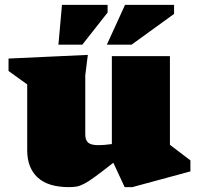

<svg xmlns="http://www.w3.org/2000/svg" viewBox="-20 -752 817 787"><path d="M329.5 -201.5Q329.5 -177.5 341.5 -167.2Q353.5 -157 383.5 -157Q393.5 -157 407.5 -158Q421.5 -159 438.5 -161.5V-522H676.5V-158.5L760.5 -94.5V-49.5L522.5 15H491L444.5 -85Q398.5 -48.5 370.2 -28Q342 -7.5 324.5 1.5Q307 10.5 293.5 12.8Q280 15 262.5 15Q176.5 15 134 -24.8Q91.5 -64.5 91.5 -136V-406L15 -461V-512L340 -527L329.5 -443ZM418 -569 492.5 -732H693.5V-695L519.5 -569ZM219.5 -569 234 -732H421V-700.5L317.5 -569Z"/></svg>

Font: Newsreader Caption ExtraBold
Style: Regular
Weight: 800
Designer: Hugues Gentile
Foundry: Production Type
Version: Version 1.001